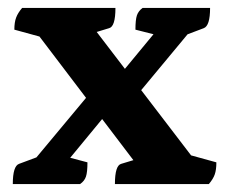

<svg xmlns="http://www.w3.org/2000/svg" viewBox="-20 -463 575 483"><path d="M269.1 0Q269.1 -46.9 285.1 -50.9L361.1 -73.9L331.7 -38.8L67.3 -386.9L109.2 -362.9L16.1 -388.4Q16.1 -407 20.6 -418.8Q25.1 -430.6 35.6 -443H270.4Q270.4 -396.1 254.4 -392.1L179 -369.1L207.2 -403.6L472.5 -56.7L431.8 -80.1L524.3 -54.6Q524.3 -36 520.3 -24.4Q516.4 -12.9 505.4 0ZM12.2 0Q12.2 -45.5 28.2 -50.9L113.1 -82.5L52.6 -44.2L214.6 -238.6L258.1 -189.2L123.1 -25.4L126.6 -74L200 -54.6Q200 -29.8 196.2 -18.7Q192.5 -7.6 181.5 0ZM311.5 -207.7 268.1 -258.2 400.3 -418.2 395.2 -369.5 320.7 -388.4Q320.7 -413.2 324.4 -424.3Q328.2 -435.4 338.6 -443H508.5Q508.5 -398 492.5 -392.1L410.3 -361L470.2 -398.8Z"/></svg>

Font: Petrona
Style: Regular
Weight: 400
Designer: Ringo R. Seeber
Foundry: Ringo R. Seeber
Version: Version 2.001; ttfautohint (v1.8.3)